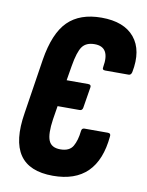

<svg xmlns="http://www.w3.org/2000/svg" viewBox="-78 -718 599 780"><g transform="rotate(10 222.0 -327.5)"><path d="M194 6Q96 6 57 -51.5Q18 -109 37 -225L72 -451Q90 -563 139.5 -612Q189 -661 278 -661Q371 -661 414 -609Q457 -557 439 -465Q436 -452 426 -452H329Q316 -452 319 -465Q334 -550 269 -550Q234 -550 218 -528Q202 -506 192 -446L182 -386H271Q284 -386 282 -374L268 -288Q266 -276 255 -276H164L155 -220Q146 -159 157 -132Q168 -105 205 -105Q243 -105 257 -129.5Q271 -154 275 -192Q276 -205 287 -205H384Q397 -205 395 -192Q377 6 194 6Z"/></g></svg>

Font: Sofia Sans Extra Condensed ExtraBold
Style: Italic
Weight: 800
Italic angle: -9°
Designer: Botio Nikoltchev, Ani Petrova
Foundry: lettersoup
Version: Version 4.101; ttfautohint (v1.8.4.7-5d5b)